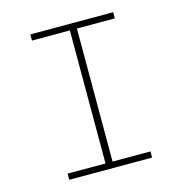

<svg xmlns="http://www.w3.org/2000/svg" viewBox="-100 -751 799 842"><g transform="rotate(-15 300.0 -330.0)"><path d="M112 0V-28H284V-632H112V-660H488V-632H316V-28H488V0Z"/></g></svg>

Font: Source Code Pro ExtraLight ExtraLight
Style: Regular
Weight: 250
Monospace: yes
Version: Version 1.018;hotconv 1.0.116;makeotfexe 2.5.65601